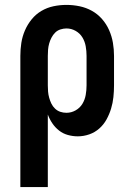

<svg xmlns="http://www.w3.org/2000/svg" viewBox="-20 -548 540 783"><path d="M63 215V-320Q63 -347 67 -373Q71 -399 81.5 -423.5Q92 -448 109 -469Q126 -490 149 -503.5Q172 -517 198 -522.5Q224 -528 251 -528Q278 -528 304.5 -522.5Q331 -517 354.5 -504Q378 -491 396 -470.5Q414 -450 425 -425Q436 -400 440.5 -373.5Q445 -347 445 -320V-200Q445 -176 442.5 -152Q440 -128 433 -105Q426 -82 414.5 -61Q403 -40 385 -24Q367 -8 344 0Q321 8 297 8Q277 8 257 2.5Q237 -3 221 -15.5Q205 -28 193.5 -45Q182 -62 175 -81V215ZM251 -88Q271 -88 288.5 -98Q306 -108 316 -124.5Q326 -141 329.5 -160.5Q333 -180 333 -200V-320Q333 -340 329.5 -359.5Q326 -379 316 -395.5Q306 -412 288.5 -422Q271 -432 251 -432Q239 -432 226.5 -428Q214 -424 205 -415Q196 -406 190 -394.5Q184 -383 180.5 -370.5Q177 -358 176 -345.5Q175 -333 175 -320V-200Q175 -187 176 -174.5Q177 -162 180.5 -149.5Q184 -137 189.5 -125.5Q195 -114 204.5 -105Q214 -96 226 -92Q238 -88 251 -88Z"/></svg>

Font: Iosevka Gothic
Style: Bold
Weight: 700
Monospace: yes
Designer: Belleve Invis
Foundry: Belleve Invis
Version: Version 15.5.1; ttfautohint (v1.8.4)